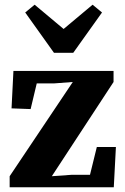

<svg xmlns="http://www.w3.org/2000/svg" viewBox="-20 -795 532 815"><path d="M21 0V-47L289 -447L210 -441H136L110 -332L29 -335L37 -494H462V-447L200 -47L284 -53H362L391 -171H472L463 0ZM127 -775 250 -672 373 -775 413 -742 291 -571H209L87 -742Z"/></svg>

Font: Source Serif 4 SmText
Style: Bold
Weight: 700
Designer: Frank Grießhammer
Foundry: Adobe
Version: Version 4.005;hotconv 1.1.0;makeotfexe 2.6.0